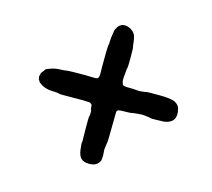

<svg xmlns="http://www.w3.org/2000/svg" viewBox="-82 -606 710 643"><g transform="rotate(-30 273.5 -284.0)"><path d="M388 -447 399 -455Q400 -455 403.5 -458.5Q407 -462 412 -463Q417 -464 417.5 -464.5Q418 -465 423 -466Q448 -468 457 -439Q462 -421 452 -406.5Q442 -392 439 -389Q436 -386 434.5 -382.5Q433 -379 409.5 -355.5Q386 -332 382 -330Q378 -328 375.5 -325.5Q373 -323 368.5 -319.5Q364 -316 357.5 -310.5Q351 -305 347.5 -300.5Q344 -296 343 -293Q340 -288 342.5 -283.5Q345 -279 355 -269Q365 -259 371 -251.5Q377 -244 382.5 -239.5Q388 -235 392 -232Q396 -229 397 -229Q398 -229 428 -199Q458 -169 463 -154Q468 -139 461 -127Q437 -86 400 -112Q391 -120 378.5 -132Q366 -144 366 -145Q366 -146 363 -150Q360 -154 353.5 -162.5Q347 -171 339 -177Q331 -183 327.5 -186.5Q324 -190 320 -192Q316 -194 303 -207Q290 -220 285 -222.5Q280 -225 275 -220.5Q270 -216 238 -184.5Q206 -153 202.5 -150.5Q199 -148 192 -142.5Q185 -137 182 -135Q179 -133 171.5 -124Q164 -115 160.5 -112.5Q157 -110 153 -106.5Q149 -103 136.5 -103Q124 -103 110.5 -116.5Q97 -130 97 -143Q97 -156 110.5 -173Q124 -190 126.5 -191Q129 -192 129 -192.5Q129 -193 159 -223.5Q189 -254 191 -254Q193 -254 200.5 -261.5Q208 -269 207 -270Q206 -271 211.5 -276.5Q217 -282 217 -286.5Q217 -291 214 -295Q204 -307 172.5 -337.5Q141 -368 141 -370Q141 -372 136 -377.5Q131 -383 130 -384.5Q129 -386 122 -393Q110 -408 106.5 -421.5Q103 -435 105 -439.5Q107 -444 106 -445L107 -446Q107 -446 109.5 -450Q112 -454 113.5 -454.5Q115 -455 118 -457Q121 -459 121.5 -459.5Q122 -460 124 -460.5Q126 -461 132.5 -461.5Q139 -462 141 -463Q143 -464 151 -460Q169 -453 183 -440Q197 -427 200.5 -425Q204 -423 217.5 -410Q231 -397 247 -381Q263 -365 269.5 -357.5Q276 -350 281 -350.5Q286 -351 291.5 -356Q297 -361 317 -382Q355 -420 366 -429Q366 -427 371.5 -432.5Q377 -438 378 -438.5Q379 -439 383.5 -443Q388 -447 388 -447Z"/></g></svg>

Font: TT2020 Style E
Style: Regular
Weight: 400
Version: Version 00.2